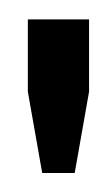

<svg xmlns="http://www.w3.org/2000/svg" viewBox="-20 -473 115 202"><path d="M24.4 -291 9.3 -376.5V-452.6H73.7V-376.5L58.6 -291Z"/></svg>

Font: ML-NILA02
Style: Regular
Weight: 400
Version: Version ML-NILA02 1.0